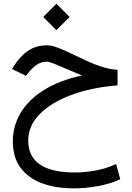

<svg xmlns="http://www.w3.org/2000/svg" viewBox="-20 -672 709 1029"><path d="M282.2 -651.9 353 -581.1 282.2 -510.3 211.4 -581.1ZM609.9 -298.3V-214.4Q468.8 -203.1 360.8 -162.6Q252.9 -122.1 192.1 -59.6Q131.3 2.9 131.3 81.1Q131.3 252.4 381.3 252.4Q436.5 252.4 494.4 241.5Q552.2 230.5 602.5 207L624.5 288.6Q573.2 312.5 507.6 325Q441.9 337.4 374 337.4Q280.3 337.4 206.8 310.8Q133.3 284.2 91.1 228.3Q48.8 172.4 48.8 85.4Q48.8 4.9 89.6 -65.2Q130.4 -135.3 212.6 -187.7Q294.9 -240.2 418.9 -267.6Q378.9 -284.2 340.1 -301Q301.3 -317.9 272.2 -329.6Q243.2 -341.3 231.4 -341.3Q201.7 -341.3 178.2 -325.9Q154.8 -310.5 132.3 -282.2L119.1 -265.6L44.4 -302.2L51.8 -314Q86.9 -370.6 130.6 -399.9Q174.3 -429.2 231.9 -429.2Q256.3 -429.2 289.6 -416.5Q322.8 -403.8 362.1 -384.8Q401.4 -365.7 443.6 -346.2Q485.8 -326.7 528.3 -313.2Q570.8 -299.8 609.9 -298.3Z"/></svg>

Font: Vazirmatn FD
Style: Regular
Weight: 400
Designer: Saber Rastikerdar
Foundry: Saber Rastikerdar
Version: Version 33.001